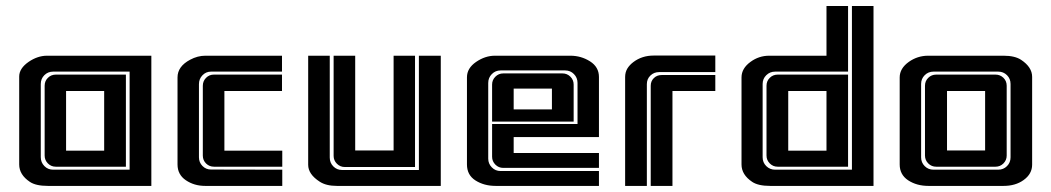

<svg xmlns="http://www.w3.org/2000/svg" viewBox="-20 -610 3450 630"><path d="M321.8 -311.5H196.8V-115.7H321.8ZM126.5 -328.6Q126.5 -344.2 137.2 -354.7Q147.9 -365.2 163.1 -365.2H393.1V-63H163.1Q147.9 -63 137.2 -73.7Q126.5 -84.5 126.5 -99.6ZM405.3 -53.2V-375H154.3Q137.2 -375 125.5 -363.3Q113.8 -351.6 113.8 -334.5V-94.2Q113.8 -77.1 125.5 -65.2Q137.2 -53.2 154.3 -53.2ZM43 -356Q43 -356 43 -358.9Q43 -385.7 74.2 -407.2Q103 -426.8 133.3 -427.2H476.6V0H137.2Q97.7 0 78.1 -13.2Q43 -36.6 43 -70.3Z M905.3 -427.2V-375H672.4Q655.8 -375 644.3 -363Q632.8 -351.1 632.8 -334V-93.8Q632.8 -77.1 644.3 -65.4Q655.8 -53.7 672.4 -53.7L906.2 -53.2V0H653.3Q617.2 0 589.8 -18.6Q562.5 -37.1 562.5 -70.3V-356Q562.5 -392.1 604 -414.1Q628.4 -427.2 653.8 -427.2ZM681.6 -365.2H905.3V-311.5H716.3V-115.7H906.2V-63H682.1Q667 -63 656.2 -73.5Q645.5 -84 645.5 -99.6V-328.6Q645.5 -343.8 656 -354.5Q666.5 -365.2 681.6 -365.2Z M1074.7 -427.2H1145.5V-116.2H1271.5V-427.2H1341.8V-62H1111.3Q1096.2 -62 1085.4 -72.8Q1074.7 -83.5 1074.7 -98.6ZM991.2 -427.2H1062V-92.8Q1062 -75.7 1073.7 -64Q1085.4 -52.2 1102.5 -52.2H1354.5V-427.2H1426.3V0H1085.4Q1050.3 0 1029.3 -13.7Q991.2 -38.1 991.2 -69.3Z M1665.5 -107.9H1945.3V-59.1H1631.3Q1616.2 -59.1 1605.5 -69.8Q1594.7 -80.6 1594.7 -95.7V-203.1H1875V-337.9Q1875 -355 1863.3 -366.9Q1851.6 -378.9 1834.5 -378.9H1622.6Q1605.5 -378.9 1593.8 -366.9Q1582 -355 1582 -337.9V-89.4Q1582 -72.8 1593.8 -60.8Q1605.5 -48.8 1622.6 -48.8H1945.3V0H1606.4Q1568.4 0 1540.3 -17.8Q1512.2 -35.6 1512.2 -70.3V-356.4Q1512.2 -386.2 1542 -406.7Q1571.8 -427.2 1604 -427.2H1851.6Q1886.7 -427.2 1916 -408.7Q1945.3 -390.1 1945.3 -357.4V-160.2H1665.5ZM1825.7 -369.1Q1840.8 -369.1 1851.6 -358.4Q1862.3 -347.7 1862.3 -332.5V-210.9H1594.7V-332.5Q1594.7 -347.7 1605.5 -358.4Q1616.2 -369.1 1631.3 -369.1ZM1665.5 -319.3V-251H1791V-319.3Z M2038.6 -385.3Q2045.9 -397 2058.1 -406.2Q2086.4 -427.7 2125 -427.7H2327.1V-373.5H2143.1Q2126 -373.5 2114.3 -362.3Q2102.5 -351.1 2102.5 -334V0H2031.2V-357.4Q2031.2 -373 2038.6 -385.3ZM2186.5 0H2115.2V-328.6Q2115.2 -343.8 2125.5 -353.8Q2135.7 -363.8 2150.9 -363.8H2327.1V-311.5H2186.5Z M2691.9 -311.5H2566.4V-115.7H2691.9ZM2495.1 -328.6Q2495.1 -344.2 2505.9 -354.7Q2516.6 -365.2 2531.7 -365.2H2762.7V-63H2531.7Q2516.6 -63 2505.9 -73.7Q2495.1 -84.5 2495.1 -99.6ZM2413.1 -356Q2413.1 -385.7 2442.9 -407.2Q2470.2 -427.2 2503.9 -427.2Q2504.4 -427.2 2505.4 -427.2H2691.9V-590.3H2762.7V-375H2523.4Q2506.3 -375 2494.4 -363.3Q2482.4 -351.6 2482.4 -334.5V-93.8Q2482.4 -76.7 2494.4 -64.9Q2506.3 -53.2 2523.4 -53.2H2775.4V-590.3H2846.2V0H2507.3Q2467.8 0 2448.2 -13.2Q2413.1 -36.6 2413.1 -70.3Z M3212.4 -311.5H3087.4V-116.2H3212.4ZM3015.1 -328.6Q3015.1 -344.2 3025.9 -354.7Q3036.6 -365.2 3051.8 -365.2H3246.6Q3261.7 -365.2 3272.5 -354.7Q3283.2 -344.2 3283.2 -328.6V-99.6Q3283.2 -84.5 3272.5 -73.7Q3261.7 -63 3246.6 -63H3051.8Q3036.6 -63 3025.9 -73.7Q3015.1 -84.5 3015.1 -99.6ZM3255.4 -53.2Q3272.5 -53.2 3284.2 -64.9Q3295.9 -76.7 3295.9 -93.8V-334.5Q3295.9 -351.6 3284.2 -363.3Q3272.5 -375 3255.4 -375H3043Q3025.9 -375 3014.2 -363.3Q3002.4 -351.6 3002.4 -334.5V-93.8Q3002.4 -76.7 3014.2 -64.9Q3025.9 -53.2 3043 -53.2ZM2932.1 -356Q2932.1 -385.7 2962.4 -407.2Q2990.2 -426.8 3024.4 -427.2H3272.9Q3310.1 -427.2 3330.6 -413.6Q3366.7 -389.6 3366.7 -357.9V-69.8Q3366.7 -39.1 3338.4 -19Q3312 0 3272.9 0H3026.4Q2987.8 0 2959.5 -18.6Q2932.1 -37.1 2932.1 -70.3Z"/></svg>

Font: Ebtekar Inline 2
Style: Inline-2
Weight: 500
Designer: Arman Khorramak
Foundry: Arman Khorramak
Version: Version 2.000